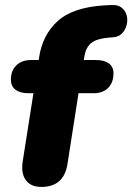

<svg xmlns="http://www.w3.org/2000/svg" viewBox="-20 -729 522 758"><path d="M143 9Q101 9 81.5 -18.5Q62 -46 70 -94L112 -361H92Q59 -361 41 -375Q23 -389 23 -414Q23 -450 44.5 -471Q66 -492 102 -492H150L131 -477L134 -500Q147 -591 208 -646Q269 -701 395 -708L418 -709Q445 -711 460 -699Q475 -687 480 -668.5Q485 -650 480 -630.5Q475 -611 462 -597.5Q449 -584 429 -582L405 -580Q361 -576 340 -559Q319 -542 313 -506L309 -480L297 -492H360Q392 -492 410 -478.5Q428 -465 428 -440Q428 -403 407 -382Q386 -361 350 -361H290L246 -79Q231 9 143 9Z"/></svg>

Font: Nunito ExtraLight Black
Style: Italic
Weight: 900
Italic angle: -9°
Version: Version 3.602